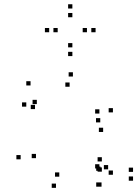

<svg xmlns="http://www.w3.org/2000/svg" viewBox="-20 -861 660 902"><path d="M457 16V-4H437V16ZM605 -12V-32H585V-12ZM605 -53.5V-73.5H585V-53.5ZM488 -65.5V-85.5H468V-65.5ZM510.5 -40V-60H490.5V-40ZM510.5 -333V-353H490.5V-333ZM322.5 -501.5V-521.5H302.5V-501.5ZM123.5 -459.5V-479.5H103.5V-459.5ZM103.5 -360V-380H83.5V-360ZM144.5 -348.5V-368.5H124.5V-348.5ZM153 -372V-392H133V-372ZM307 -453.5V-473.5H287V-453.5ZM447 -327.5V-347.5H427V-327.5ZM447 -69.5V-89.5H427V-69.5ZM452 -58.5V-78.5H432V-58.5ZM452 16V-4H432V16ZM458.5 -54.5V-74.5H438.5V-54.5ZM458.5 -102.5V-122.5H438.5V-102.5ZM258.5 -31V-51H238.5V-31ZM149 -118V-138H129V-118ZM464.5 -241V-261H444.5V-241ZM451 -286V-306H431V-286ZM77 -112.5V-132.5H57V-112.5ZM243 21.5V1.5H223V21.5ZM429 -709.5V-729.5H409V-709.5ZM320 -821V-841H300V-821ZM211 -709.5V-729.5H191V-709.5ZM320 -597.5V-617.5H300V-597.5ZM251 -709.5V-729.5H231V-709.5ZM320 -780V-800H300V-780ZM388.5 -709.5V-729.5H368.5V-709.5ZM320 -638.5V-658.5H300V-638.5Z"/></svg>

Font: Monaspace Xenon Dots Var
Style: Regular
Weight: 400
Designer: Riley Cran and the Lettermatic Team
Version: Version 1.100 (Monaspace Xenon Dots)